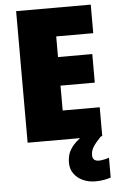

<svg xmlns="http://www.w3.org/2000/svg" viewBox="-62 -756 635 1038"><g transform="rotate(-5 255.0 -237.0)"><path d="M471 0H66V-714H471V-559H270V-447H456V-292H270V-157H471ZM407 97Q407 115 416.5 122.5Q426 130 442 130Q453 130 470 126.5Q487 123 497 119V227Q481 232 460.5 236Q440 240 413 240Q377 240 346.5 226.5Q316 213 297.5 187.5Q279 162 279 127Q279 104 286 80.5Q293 57 316 31Q339 5 388 -25L464 0Q433 32 420 53Q407 74 407 97Z"/></g></svg>

Font: Noto Sans Display Black
Style: Regular
Weight: 900
Designer: Monotype Design Team
Foundry: Monotype Imaging Inc.
Version: Version 2.003